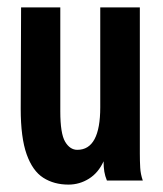

<svg xmlns="http://www.w3.org/2000/svg" viewBox="-20 -488 440 519"><path d="M165 11Q126 11 97 -7.5Q68 -26 52 -71Q36 -116 36 -194L37 -468H143V-187Q143 -127 156 -105Q169 -83 189 -83Q251 -83 251 -198V-468H358V-73Q358 -53 359 -35Q360 -17 366 0H269Q264 -12 262 -24Q260 -36 260 -52Q246 -21 220.5 -5Q195 11 165 11Z"/></svg>

Font: Inconsolata Condensed ExtraBold
Style: Regular
Weight: 800
Width: 3
Monospace: yes
Designer: Raph Levien, Cyreal, Brenton Simpson
Foundry: Raph Levien, Cyreal, Google
Version: Version 3.001; ttfautohint (v1.8.2.53-6de2)